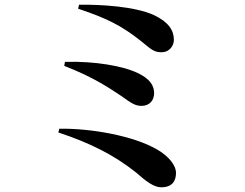

<svg xmlns="http://www.w3.org/2000/svg" viewBox="-20 -758 1040 816"><path d="M719 -588C719 -629 697 -664 634 -694C552 -731 410 -739 316 -738L312 -721C432 -681 496 -650 581 -582C620 -551 633 -535 668 -536C704 -537 719 -568 719 -588ZM256 -495 253 -478C381 -429 453 -378 497 -349C537 -320 555 -308 581 -308C618 -308 635 -334 635 -362C635 -408 597 -435 551 -454C501 -475 391 -499 256 -495ZM232 -211 228 -195C361 -151 464 -100 558 -25C599 11 633 38 665 38C713 38 728 10 728 -23C728 -56 696 -95 647 -123C547 -181 367 -213 232 -211Z"/></svg>

Font: Noto Serif CJK KR
Style: Bold
Weight: 700
Designer: Ryoko NISHIZUKA 西塚涼子 (kana & ideographs); Frank Grießhammer (Latin, Greek & Cyrillic); Wenlong ZHANG 张文龙 (bopomofo); San
Foundry: Adobe
Version: Version 2.001;hotconv 1.1.0;makeotfexe 2.6.0